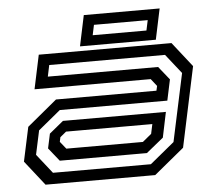

<svg xmlns="http://www.w3.org/2000/svg" viewBox="-50 -743 888 797"><g transform="rotate(-5 394.0 -344.0)"><path d="M108 0 27 -103 57.5 -245.5 182 -348.5H600.5L605 -368L581 -398.5H97L127 -540H680L761 -437L690 -103L565 0ZM143 -46.5H551L652.5 -130L713 -412.5L649 -493.5H166.5L156.5 -446H616L660.5 -390.5L642 -303.5H194L101 -227L79.5 -127ZM175.5 -94 131.5 -149 144.5 -209.5 203 -257.5H632L610 -152L538.5 -94ZM207 -141.5H526L563 -172L571.5 -212H212L186.5 -191L182.5 -172ZM300.5 -559.5 327.5 -687.5H643.5L616.5 -559.5ZM357 -601H581L590 -643.5H366Z"/></g></svg>

Font: Tourney Expanded Medium
Style: Italic
Weight: 500
Width: 7
Italic angle: -12°
Designer: Tyler Finck
Foundry: Etcetera Type Co
Version: Version 1.010; ttfautohint (v1.8.3)